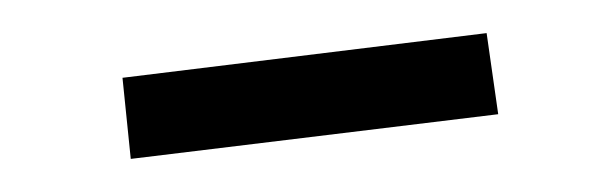

<svg xmlns="http://www.w3.org/2000/svg" viewBox="-20 -337 358 116"><path d="M54 -290 274 -317 281 -268 59 -241Z"/></svg>

Font: Piazzolla 8pt ExtraLight
Style: Italic
Weight: 250
Italic angle: -11.3°
Designer: Juan Pablo del Peral
Foundry: Huerta Tipografica
Version: Version 2.001